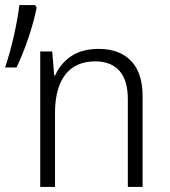

<svg xmlns="http://www.w3.org/2000/svg" viewBox="-47 -734 667 754"><path d="M29 -714H91L97 -704Q86 -649 65 -586.5Q44 -524 18 -469H-27Q-8 -525 7.5 -593.5Q23 -662 29 -714ZM111 -532H158L166 -437H169Q191 -486 233.5 -514Q276 -542 341 -542Q422 -542 467.5 -495Q513 -448 513 -356V0H455V-344Q455 -419 422 -456Q389 -493 327 -493Q250 -493 209.5 -441Q169 -389 169 -289V0H111Z"/></svg>

Font: Noto Sans Mono UI Light
Style: Regular
Weight: 300
Monospace: yes
Designer: Monotype Design team
Foundry: Monotype Imaging Inc.
Version: Version 1.000